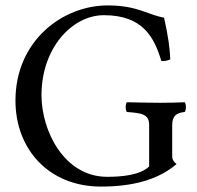

<svg xmlns="http://www.w3.org/2000/svg" viewBox="-20 -678 725 708"><path d="M377 -658C210 -658 37 -527 37 -307C37 -127 161 10 352 10C470 10 563 -15 631 -73C620 -82 615 -90 615 -101V-217C615 -252 632 -262 661 -265C667 -271 667 -295 661 -301C637 -300 612 -299 572 -299C539 -299 492 -300 448 -301C442 -295 442 -271 448 -265C503 -261 530 -257 530 -217V-64C496 -32 429 -26 375 -26C217 -26 133 -195 133 -327C133 -502 247 -622 363 -622C508 -622 549 -539 575 -453C586 -452 597 -454 608 -459C606 -501 601 -541 585 -613C525 -623 488 -658 377 -658Z"/></svg>

Font: Libertinus Math
Style: Regular
Weight: 400
Designer: Philipp H. Poll, Khaled Hosny
Foundry: Caleb Maclennan
Version: Version 7.050;RELEASE